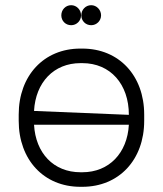

<svg xmlns="http://www.w3.org/2000/svg" viewBox="-20 -713 626 739"><path d="M331 -616C352 -616 369 -633 369 -654C369 -675 352 -693 331 -693C309 -693 293 -675 293 -654C293 -633 309 -616 331 -616ZM254 -616C275 -616 292 -633 292 -654C292 -675 275 -693 254 -693C232 -693 216 -675 216 -654C216 -633 232 -616 254 -616ZM289 6H297C438 6 535 -98 535 -248V-272C535 -422 438 -526 297 -526H289C149 -526 52 -422 52 -272V-248C52 -98 149 6 289 6ZM111 -286C117 -396 187 -470 290 -470H297C405 -470 476 -389 476 -271ZM290 -50C186 -50 117 -124 111 -233H476C470 -124 400 -50 297 -50Z"/></svg>

Font: Fixel Text Light
Style: Regular
Weight: 300
Width: 4
Designer: AlfaBravo + MacPaw
Foundry: Kyrylo Tkachov, Marchela Mozhyna, Serhii Makarenko, Maria Weinstein, Zakhar Kryvoshyya
Version: Version 1.211